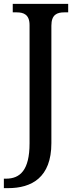

<svg xmlns="http://www.w3.org/2000/svg" viewBox="-32 -734 397 994"><path d="M-12 240H10C131 240 234 186 234 7V-601C234 -659 264 -670 301 -670H321V-714H34V-670H55C90 -670 121 -659 121 -604V8C121 147 72 191 -1 191H-12Z"/></svg>

Font: Noto Serif Devanagari SemiCondensed Medium
Style: Regular
Weight: 500
Width: 4
Designer: Universal Thirst, Indian Type Foundry and the Monotype Design Team
Foundry: Monotype Imaging Inc.
Version: Version 2.004